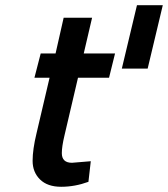

<svg xmlns="http://www.w3.org/2000/svg" viewBox="-20 -705 644 736"><path d="M604 -685 546 -442H447L505 -685ZM217 -118Q217 -81 256 -81L328 -87L319 -8Q267 11 214.5 11Q162 11 133.5 -17Q105 -45 105 -88.5Q105 -132 120 -194L170 -407H112L136 -500H193L224 -637H333L301 -500H421L398 -407H279L227 -185Q217 -143 217 -118Z"/></svg>

Font: Titillium Web
Style: SemiBold Italic
Weight: 600
Italic angle: -13°
Version: Version 1.001;PS 57.000;hotconv 1.0.70;makeotf.lib2.5.55311